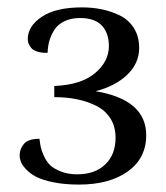

<svg xmlns="http://www.w3.org/2000/svg" viewBox="-20 -727 449 520"><path d="M193.8 -227.1Q155.3 -227.1 125.2 -233.2Q95.2 -239.3 78.4 -248Q61.5 -256.8 50.8 -268.3Q40 -279.8 36.6 -288.8Q33.2 -297.9 33.2 -306.2Q33.2 -323.7 44.9 -337.4Q56.6 -351.1 86.9 -351.1Q88.4 -338.4 90.3 -328.9Q92.3 -319.3 99.1 -304.2Q106 -289.1 116 -279.5Q126 -270 145 -262.5Q164.1 -254.9 189 -254.9Q237.3 -254.9 265.1 -281.7Q293 -308.6 293 -354Q293 -383.8 279.3 -405.8Q265.6 -427.7 241.7 -439.9Q217.8 -452.1 189.2 -458Q160.6 -463.9 127 -463.9V-494.1Q199.7 -497.1 237.3 -528.8Q274.9 -560.5 274.9 -602.1Q274.9 -637.7 255.6 -658Q236.3 -678.2 196.8 -678.2Q172.4 -678.2 154.3 -669.4Q136.2 -660.6 127 -645.8Q117.7 -630.9 113.5 -615.7Q109.4 -600.6 108.9 -584Q92.3 -583.5 80.6 -587.4Q68.8 -591.3 64 -597.9Q59.1 -604.5 57.1 -609.9Q55.2 -615.2 55.2 -621.1Q55.2 -656.2 93.3 -681.6Q131.3 -707 202.1 -707Q230 -707 255.1 -701.9Q280.3 -696.8 304.2 -685.3Q328.1 -673.8 342.5 -651.1Q356.9 -628.4 356.9 -597.2Q356.9 -555.2 324.2 -524.2Q291.5 -493.2 238.8 -480Q376 -457 376 -360.8Q376 -298.3 326.2 -262.7Q276.4 -227.1 193.8 -227.1Z"/></svg>

Font: Arima Madurai Medium
Style: Regular
Weight: 500
Designer: Joana Correia and Natanael Gama
Foundry: NDISCOVER
Version: Version 1.019;PS 001.019;hotconv 1.0.88;makeotf.lib2.5.64775